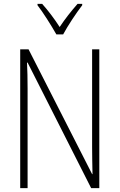

<svg xmlns="http://www.w3.org/2000/svg" viewBox="-20 -968 615 988"><path d="M270 -791H305C329 -836 371 -899 403 -941V-948H379C344 -908 315 -871 287 -829C261 -870 226 -916 197 -948H173V-941C201 -905 244 -837 270 -791ZM491 0V-714H454V-211C454 -174 455 -120 456 -72H454L127 -714H84V0H122V-512C122 -566 121 -606 119 -646H122L449 0Z"/></svg>

Font: Noto Sans Sinhala UI Condensed ExtraLight
Style: Regular
Weight: 200
Width: 3
Designer: Jelle Bosma - Monotype Design Team
Foundry: Monotype Imaging Inc.
Version: Version 2.006